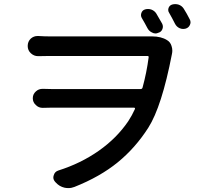

<svg xmlns="http://www.w3.org/2000/svg" viewBox="-20 -874 1040 958"><path d="M789.1 -755.9Q795.9 -742.2 790 -728Q784.2 -713.9 768.6 -710Q762.7 -707 755.9 -707Q747.1 -707 738.3 -711.9Q723.6 -718.8 715.8 -733.4Q703.1 -757.8 687.5 -784.2Q680.7 -795.9 685.5 -809.6Q690.4 -823.2 704.1 -827.1Q710.9 -829.1 718.8 -829.1Q727.5 -829.1 735.4 -826.2Q751 -820.3 759.8 -806.6Q775.4 -780.3 789.1 -755.9ZM225.6 -692.4H700.2Q715.8 -692.4 727.5 -692.4Q733.4 -692.4 738.3 -692.4Q784.2 -692.4 813.5 -673.8Q830.1 -664.1 835.9 -644.5Q839.8 -632.8 839.8 -621.1Q839.8 -613.3 837.9 -604.5Q787.1 -341.8 719.7 -236.3Q655.3 -135.7 567.4 -64Q479.5 7.8 351.6 58.6Q336.9 64.5 321.3 64.5Q311.5 64.5 301.8 62.5Q276.4 56.6 258.8 37.1L255.9 34.2Q246.1 23.4 246.1 11.7Q246.1 6.8 248 1Q252.9 -17.6 271.5 -23.4Q382.8 -58.6 472.7 -121.6Q562.5 -184.6 620.1 -269.5Q638.7 -297.9 653.3 -330.1Q654.3 -333 652.8 -335Q651.4 -336.9 648.4 -336.9H240.2Q214.8 -336.9 194.3 -335.9Q193.4 -335.9 192.4 -335.9Q172.9 -335.9 159.2 -349.6Q143.6 -363.3 143.6 -383.8Q143.6 -404.3 159.2 -418Q172.9 -430.7 192.4 -430.7Q193.4 -430.7 194.3 -430.7Q217.8 -429.7 237.3 -429.7H681.6Q689.5 -429.7 691.4 -437.5Q711.9 -512.7 721.7 -587.9Q722.7 -594.7 715.8 -594.7H225.6Q200.2 -594.7 171.9 -593.8Q170.9 -593.8 169.9 -593.8Q149.4 -593.8 133.8 -608.4Q118.2 -623 118.2 -644.5Q118.2 -667 133.8 -681.6Q148.4 -694.3 167 -694.3Q169.9 -694.3 171.9 -694.3Q202.1 -692.4 225.6 -692.4ZM824.2 -809.6Q819.3 -816.4 819.3 -824.2Q819.3 -829.1 821.3 -835Q826.2 -847.7 839.8 -851.6Q847.7 -853.5 854.5 -853.5Q863.3 -853.5 872.1 -850.6Q887.7 -844.7 896.5 -831.1Q912.1 -806.6 926.8 -777.3Q930.7 -770.5 930.7 -762.7Q930.7 -756.8 927.7 -750Q921.9 -736.3 907.2 -731.4Q900.4 -729.5 893.6 -729.5Q884.8 -729.5 876 -733.4Q861.3 -740.2 853.5 -754.9Q839.8 -782.2 824.2 -809.6Z"/></svg>

Font: Gen Jyuu Gothic Medium
Style: Regular
Weight: 500
Designer: [Source Han Sans]
Ryoko NISHIZUKA  (kana & ideographs); Paul D. Hunt (Latin, Greek & Cyrillic); Wenlong ZHANG  (bopomofo
Version: Version 1.002.20150607